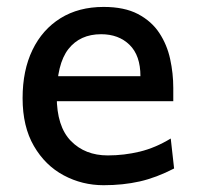

<svg xmlns="http://www.w3.org/2000/svg" viewBox="-20 -528 576 560"><path d="M485.4 -232.9H119.1V-305.7H389.6Q389.6 -366.2 357.9 -397.2Q326.2 -428.2 274.9 -428.2Q213.4 -428.2 179.4 -384.8Q145.5 -341.3 145.5 -246.6Q145.5 -159.2 186.8 -116.9Q228 -74.7 294.4 -74.7Q341.8 -74.7 387.5 -85.7Q433.1 -96.7 478 -124L487.8 -36.6Q436 -9.8 387.5 1.2Q338.9 12.2 282.2 12.2Q219.7 12.2 165.8 -16.6Q111.8 -45.4 78.9 -102.1Q45.9 -158.7 45.9 -241.7Q45.9 -322.8 74.7 -382.3Q103.5 -441.9 156.5 -474.9Q209.5 -507.8 282.2 -507.8Q342.8 -507.8 382.3 -487.1Q421.9 -466.3 444.6 -431.9Q467.3 -397.5 476.3 -355.7Q485.4 -314 485.4 -271.5Q485.4 -265.1 485.4 -252.4Q485.4 -239.7 485.4 -232.9Z"/></svg>

Font: Kanchenjunga Medium
Style: Regular
Weight: 500
Version: Version 2.001